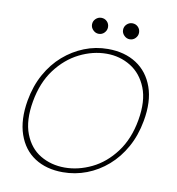

<svg xmlns="http://www.w3.org/2000/svg" viewBox="-75 -701 718 780"><g transform="rotate(10 284.0 -310.5)"><path d="M235 12Q167 12 119 -19Q71 -50 50.5 -109.5Q30 -169 44 -250Q55 -312 82 -360.5Q109 -409 147.5 -442.5Q186 -476 232.5 -494.5Q279 -513 330 -513Q399 -513 447.5 -481.5Q496 -450 517 -391Q538 -332 523 -250Q512 -189 485 -140.5Q458 -92 419 -58Q380 -24 333 -6Q286 12 235 12ZM239 -8Q295 -8 350 -34.5Q405 -61 446 -115.5Q487 -170 501 -250Q515 -330 493.5 -384Q472 -438 427.5 -465.5Q383 -493 328 -493Q271 -493 216 -465.5Q161 -438 120.5 -384Q80 -330 66 -250Q52 -170 73 -115.5Q94 -61 138.5 -34.5Q183 -8 239 -8ZM281 -567Q268 -567 258 -577Q248 -587 248 -600Q248 -614 258 -623.5Q268 -633 281 -633Q295 -633 304.5 -623.5Q314 -614 314 -600Q314 -587 304.5 -577Q295 -567 281 -567ZM409 -567Q396 -567 386 -577Q376 -587 376 -600Q376 -614 386 -623.5Q396 -633 409 -633Q423 -633 432.5 -623.5Q442 -614 442 -600Q442 -587 432.5 -577Q423 -567 409 -567Z"/></g></svg>

Font: DM Sans 18pt Thin
Style: Italic
Weight: 250
Italic angle: -10°
Designer: Colophon Foundry, Jonny Pinhorn
Foundry: Colophon Foundry
Version: Version 4.004;gftools[0.9.30]